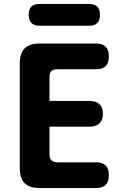

<svg xmlns="http://www.w3.org/2000/svg" viewBox="-20 -950 640 970"><path d="M230 -440H433Q465 -440 482.5 -423.5Q500 -407 500 -375Q500 -343 482.5 -326.5Q465 -310 433 -310H230V-170Q230 -150 240 -140Q250 -130 270 -130H465Q498 -130 514 -114Q530 -98 530 -65Q530 -32 514 -16Q498 0 465 0H180Q129 0 104.5 -24.5Q80 -49 80 -100V-630Q80 -681 104.5 -705.5Q129 -730 180 -730H465Q498 -730 514 -714Q530 -698 530 -665Q530 -632 514 -616Q498 -600 465 -600H270Q248 -600 239 -590.5Q230 -581 230 -560ZM180 -820Q152 -820 138.5 -834Q125 -848 125 -875Q125 -903 138.5 -916.5Q152 -930 180 -930H430Q458 -930 471.5 -916.5Q485 -903 485 -875Q485 -847 471.5 -833.5Q458 -820 430 -820Z"/></svg>

Font: Maple Mono NL ExtraBold
Style: Regular
Weight: 800
Monospace: yes
Designer: subframe7536
Version: Version 7.000